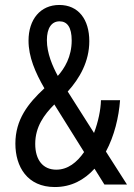

<svg xmlns="http://www.w3.org/2000/svg" viewBox="-20 -744 540 774"><path d="M201 10C268 10 320 -19 361 -64L401 0H492L407 -133C441 -196 459 -272 464 -340H387C386 -301 376 -253 359 -208L253 -375C301 -428 340 -496 340 -578C340 -666 296 -724 219 -724C143 -724 95 -666 95 -580C95 -515 122 -452 159 -388C93 -327 42 -262 42 -165C42 -72 90 10 201 10ZM169 -582C169 -631 188 -658 220 -658C251 -658 269 -634 269 -581C269 -515 240 -468 213 -438C192 -477 169 -529 169 -582ZM122 -164C122 -233 158 -282 199 -323L319 -131C290 -89 253 -60 207 -60C154 -60 122 -98 122 -164Z"/></svg>

Font: Noto Sans Mono ExtraCondensed
Style: Regular
Weight: 400
Width: 2
Designer: Monotype Design Team
Foundry: Monotype Imaging Inc.
Version: Version 2.014